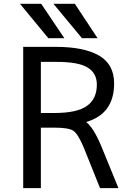

<svg xmlns="http://www.w3.org/2000/svg" viewBox="-20 -976 673 998"><path d="M192.4 -388.7H263.7Q379.9 -388.7 431.6 -425.3Q483.4 -461.9 483.4 -536.1Q483.4 -595.7 435.5 -625Q387.7 -654.3 276.4 -654.3H192.4ZM100.6 2V-732.4H270.5Q417 -732.4 495.1 -687Q573.2 -641.6 573.2 -542Q573.2 -383.8 427.7 -341.8Q464.8 -314.5 505.9 -217.8L595.7 2H500L415 -210Q385.7 -279.3 361.8 -295.9Q337.9 -312.5 263.7 -312.5H192.4V2ZM406.2 -777.3 257.8 -956.1H369.1L487.3 -777.3ZM231.4 -777.3 84 -956.1H194.3L314.5 -777.3Z"/></svg>

Font: irohakakuC Regular
Style: Regular
Weight: 400
Designer: [Source Han Sans]
Ryoko NISHIZUKA Ë•øÂ°öÊ∂ºÂ≠ê (kana & ideographs); Paul D. Hunt (Latin, Greek & Cyrillic); Wenlong ZHAN
Version: Version 1.001.20160904